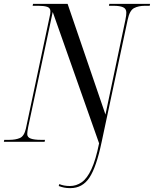

<svg xmlns="http://www.w3.org/2000/svg" viewBox="-40 -734 797 994"><path d="M324 240Q305 240 291 237Q277 234 264 229L267 219Q290 229 322 229Q355 229 383 209.5Q411 190 433.5 141.5Q456 93 473 8L233 -672L106 -77Q101 -51 101 -40Q101 -23 119.5 -16.5Q138 -10 171 -10H193L191 0H-20L-18 -10H8Q41 -10 63 -19.5Q85 -29 94 -68L216 -643Q219 -654 220 -662Q221 -670 221 -675Q221 -693 204.5 -698.5Q188 -704 160 -704H129L131 -714H310L506 -141L609 -630Q612 -644 613 -653.5Q614 -663 614 -669Q614 -689 597 -696.5Q580 -704 548 -704H524L526 -714H737L735 -704H710Q677 -704 654 -692Q631 -680 621 -632L486 2Q459 131 423 185.5Q387 240 324 240Z"/></svg>

Font: Noto Serif Display Condensed
Style: Italic
Weight: 400
Width: 3
Italic angle: -12°
Designer: Monotype Design Team
Foundry: Monotype Imaging Inc.
Version: Version 2.009